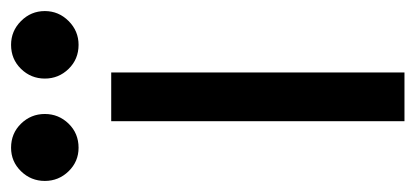

<svg xmlns="http://www.w3.org/2000/svg" viewBox="-234 -529 751 347"><g transform="rotate(-90 141.5 -355.5)"><path d="M96 -530H184V0H96ZM48 -589Q23 -589 5.5 -607Q-12 -625 -12 -650Q-12 -675 5.5 -693Q23 -711 48 -711Q74 -711 91.5 -693Q109 -675 109 -650Q109 -625 91.5 -607Q74 -589 48 -589ZM234 -589Q208 -589 190.5 -607Q173 -625 173 -650Q173 -675 190.5 -693Q208 -711 234 -711Q259 -711 277 -693Q295 -675 295 -650Q295 -625 277 -607Q259 -589 234 -589Z"/></g></svg>

Font: Golos UI
Style: Regular
Weight: 400
Designer: A.Korolkova, Vitaly Kuzmin
Foundry: ParaType Ltd
Version: Version 2.000